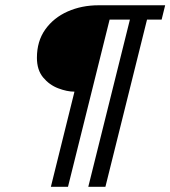

<svg xmlns="http://www.w3.org/2000/svg" viewBox="-20 -719 656 739"><path d="M602.1 -643.6H545.9L385.7 0H319.8L480 -643.6H401.9L241.7 0H175.8L266.6 -366.2Q237.8 -366.2 203.9 -379.2Q169.9 -392.1 146 -420.9Q122.1 -449.7 122.1 -496.6Q122.1 -560.5 154.3 -605.7Q186.5 -650.9 240.5 -674.8Q294.4 -698.7 359.4 -698.7H615.7Z"/></svg>

Font: Andika
Style: Italic
Weight: 400
Italic angle: -14°
Designer: Victor Gaultney, Annie Olsen, Julie Remington, Don Collingsworth, Eric Hays, Becca Hirsbrunner
Foundry: SIL International
Version: Version 6.101